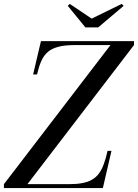

<svg xmlns="http://www.w3.org/2000/svg" viewBox="-70 -960 704 980"><path d="M398 -865 551 -940 561 -930 431 -820H366L276 -930L286 -940ZM494 -730H314Q288.2 -730 267.4 -728Q246.5 -726 229.2 -721.5Q212 -717 198.7 -710.8Q185.4 -704.6 174.5 -695.1Q163.6 -685.5 155.6 -674.6Q147.5 -663.6 140.8 -648.5Q134 -633.4 129 -617.2Q124 -601.1 119 -580H99L139 -750H614V-730L70 -20H280Q300.8 -20 318.1 -21.3Q335.4 -22.6 350.5 -25.6Q365.6 -28.6 377.9 -32.8Q390.2 -37 400.9 -43.6Q411.5 -50.1 420 -57.7Q428.5 -65.2 435.9 -75.8Q443.2 -86.2 449.1 -97.6Q454.9 -109 460.3 -124Q465.8 -139 470.1 -154.6Q474.5 -170.2 479 -190H499L455 0H-50V-20Z"/></svg>

Font: Bodoni* 11
Style: Italic
Weight: 400
Italic angle: -13°
Version: Version 1.002